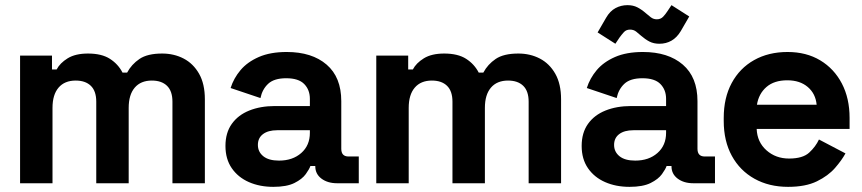

<svg xmlns="http://www.w3.org/2000/svg" viewBox="-20 -712 3351 746"><path d="M58 0V-496H182V-442H200Q213 -467 243 -485.5Q273 -504 322 -504Q375 -504 407 -483.5Q439 -463 456 -430H474Q491 -462 522 -483Q553 -504 610 -504Q656 -504 693.5 -484.5Q731 -465 753.5 -425.5Q776 -386 776 -326V0H650V-317Q650 -358 629 -378.5Q608 -399 570 -399Q527 -399 503.5 -371.5Q480 -344 480 -293V0H354V-317Q354 -358 333 -378.5Q312 -399 274 -399Q231 -399 207.5 -371.5Q184 -344 184 -293V0Z M856 -145Q856 -196 880.5 -230.5Q905 -265 948.5 -282.5Q992 -300 1048 -300H1184V-328Q1184 -363 1162 -385.5Q1140 -408 1092 -408Q1045 -408 1022 -386.5Q999 -365 992 -331L876 -370Q888 -408 914.5 -439.5Q941 -471 985.5 -490.5Q1030 -510 1094 -510Q1192 -510 1249 -461Q1306 -412 1306 -319V-134Q1306 -104 1334 -104H1374V0H1290Q1253 0 1229 -18Q1205 -36 1205 -66V-67H1186Q1182 -55 1168 -35.5Q1154 -16 1124 -1Q1094 14 1042 14Q989 14 947 -4.5Q905 -23 880.5 -58.5Q856 -94 856 -145ZM1184 -196V-206H1057Q1022 -206 1002 -191Q982 -176 982 -149Q982 -122 1003 -105Q1024 -88 1064 -88Q1117 -88 1150.5 -117.5Q1184 -147 1184 -196Z M1442 0V-496H1566V-442H1584Q1597 -467 1627 -485.5Q1657 -504 1706 -504Q1759 -504 1791 -483.5Q1823 -463 1840 -430H1858Q1875 -462 1906 -483Q1937 -504 1994 -504Q2040 -504 2077.5 -484.5Q2115 -465 2137.5 -425.5Q2160 -386 2160 -326V0H2034V-317Q2034 -358 2013 -378.5Q1992 -399 1954 -399Q1911 -399 1887.5 -371.5Q1864 -344 1864 -293V0H1738V-317Q1738 -358 1717 -378.5Q1696 -399 1658 -399Q1615 -399 1591.5 -371.5Q1568 -344 1568 -293V0Z M2240 -145Q2240 -196 2264.5 -230.5Q2289 -265 2332.5 -282.5Q2376 -300 2432 -300H2568V-328Q2568 -363 2546 -385.5Q2524 -408 2476 -408Q2429 -408 2406 -386.5Q2383 -365 2376 -331L2260 -370Q2272 -408 2298.5 -439.5Q2325 -471 2369.5 -490.5Q2414 -510 2478 -510Q2576 -510 2633 -461Q2690 -412 2690 -319V-134Q2690 -104 2718 -104H2758V0H2674Q2637 0 2613 -18Q2589 -36 2589 -66V-67H2570Q2566 -55 2552 -35.5Q2538 -16 2508 -1Q2478 14 2426 14Q2373 14 2331 -4.5Q2289 -23 2264.5 -58.5Q2240 -94 2240 -145ZM2568 -196V-206H2441Q2406 -206 2386 -191Q2366 -176 2366 -149Q2366 -122 2387 -105Q2408 -88 2448 -88Q2501 -88 2534.5 -117.5Q2568 -147 2568 -196ZM2371 -542 2302 -586 2335 -643Q2350 -669 2371.5 -680.5Q2393 -692 2418 -692Q2440 -692 2456.5 -683.5Q2473 -675 2489 -661Q2498 -653 2508.5 -645Q2519 -637 2532 -637Q2547 -637 2556.5 -647Q2566 -657 2573 -668L2589 -692L2658 -648L2625 -591Q2610 -566 2589 -554Q2568 -542 2542 -542Q2520 -542 2503.5 -550.5Q2487 -559 2471 -573Q2462 -581 2452 -589Q2442 -597 2428 -597Q2413 -597 2404 -587Q2395 -577 2387 -566Z M2792 -242V-254Q2792 -332 2823 -389.5Q2854 -447 2910 -478.5Q2966 -510 3040 -510Q3113 -510 3167 -477.5Q3221 -445 3251 -387.5Q3281 -330 3281 -254V-211H2920Q2922 -160 2958 -128Q2994 -96 3046 -96Q3099 -96 3124 -119Q3149 -142 3162 -170L3265 -116Q3251 -90 3224.5 -59.5Q3198 -29 3154 -7.5Q3110 14 3042 14Q2968 14 2911.5 -17.5Q2855 -49 2823.5 -106.5Q2792 -164 2792 -242ZM3153 -305Q3149 -348 3118.5 -374Q3088 -400 3039 -400Q2988 -400 2958 -374Q2928 -348 2921 -305Z"/></svg>

Font: Space Grotesk Frontify
Style: Bold
Weight: 700
Designer: Florian Karsten
Version: Version 2.000